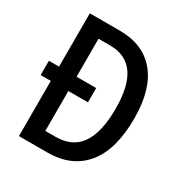

<svg xmlns="http://www.w3.org/2000/svg" viewBox="-166 -841 922 967"><g transform="rotate(30 294.5 -357.0)"><path d="M255 -714Q390 -714 464 -625Q538 -536 538 -367Q538 -186 461.5 -93Q385 0 244 0H79V-321H20V-404H79V-714ZM250 -625H181V-404H295V-321H181V-89H240Q338 -89 385 -157.5Q432 -226 432 -362Q432 -496 385.5 -560.5Q339 -625 250 -625Z"/></g></svg>

Font: Noto Sans Lao UI Cond Med
Style: Regular
Weight: 500
Width: 3
Designer: Monotype Design Team
Foundry: Monotype Imaging Inc.
Version: Version 2.000; ttfautohint (v1.8.4.7-5d5b)